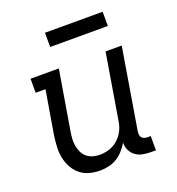

<svg xmlns="http://www.w3.org/2000/svg" viewBox="-132 -823 863 938"><g transform="rotate(-20 300.0 -354.5)"><path d="M230 8Q201 8 174 0.5Q147 -7 126.5 -24Q106 -41 93 -65Q80 -89 74.5 -116Q69 -143 70.5 -172Q72 -201 76 -230L114 -457H63V-530H210L158 -218Q155 -199 154 -181Q153 -163 156.5 -145.5Q160 -128 167.5 -112.5Q175 -97 188.5 -86Q202 -75 219 -70Q236 -65 255 -65Q272 -65 289 -68.5Q306 -72 322 -80Q338 -88 351.5 -100.5Q365 -113 374.5 -128Q384 -143 389.5 -159.5Q395 -176 397 -193L453 -530H537L467 -108Q466 -99 467 -91Q468 -83 473 -77Q478 -71 486 -68.5Q494 -66 502 -66H519V8H490Q469 8 448.5 3.5Q428 -1 412.5 -13Q397 -25 388.5 -43.5Q380 -62 381 -82Q369 -62 353 -44Q337 -26 317 -14Q297 -2 274.5 3Q252 8 230 8ZM206 -643V-717H506V-643Z"/></g></svg>

Font: Iosevka Slab Extended
Style: Italic
Weight: 400
Width: 7
Italic angle: -9°
Monospace: yes
Designer: Belleve Invis
Foundry: Belleve Invis
Version: Version 11.1.0; ttfautohint (v1.8.3)